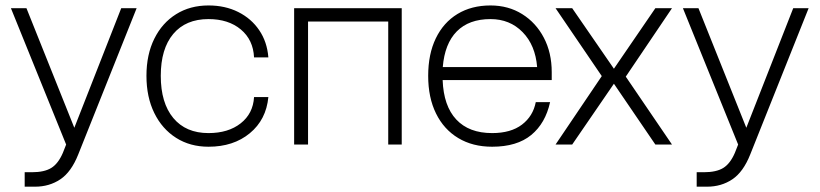

<svg xmlns="http://www.w3.org/2000/svg" viewBox="-20 -530 3005 704"><path d="M70.5 101.5H97Q142.5 101.5 168 85.8Q193.5 70 210.5 30.5L222.5 0L20 -500H77L252.5 -61.5L424.5 -500H481L267 36Q241.5 100.5 201.2 127.5Q161 154.5 108.5 154.5H70.5Z M517 -252Q517 -330 545.8 -388Q574.5 -446 625.8 -478Q677 -510 744.5 -510Q805.5 -510 853.5 -486Q901.5 -462 930.5 -419.2Q959.5 -376.5 964 -319.5H911.5Q908.5 -384 863 -422Q817.5 -460 744.5 -460Q661 -460 615.2 -405.5Q569.5 -351 569.5 -252Q569.5 -152.5 615.5 -97.2Q661.5 -42 744.5 -42Q817 -42 862.5 -77.8Q908 -113.5 911.5 -174H964Q956 -91 896 -41.5Q836 8 744.5 8Q677 8 625.8 -24.5Q574.5 -57 545.8 -115.5Q517 -174 517 -252Z M1058.5 -500H1453V0H1403.5V-451H1109.5V0H1058.5Z M1550 -252Q1550 -331.5 1578 -389.5Q1606 -447.5 1657.5 -478.8Q1709 -510 1778.5 -510Q1844 -510 1894.8 -478.2Q1945.5 -446.5 1974.2 -391.5Q2003 -336.5 2003 -265.5V-236.5H1603Q1606.5 -141.5 1653 -91.8Q1699.5 -42 1784.5 -42Q1853 -42 1893.8 -73Q1934.5 -104 1944.5 -155.5H1997Q1980 -78 1927.8 -35Q1875.5 8 1784.5 8Q1713 8 1660.2 -23.8Q1607.5 -55.5 1578.8 -113.8Q1550 -172 1550 -252ZM1778.5 -460Q1699.5 -460 1655 -415Q1610.5 -370 1603.5 -284H1949.5Q1943 -364.5 1896.2 -412.2Q1849.5 -460 1778.5 -460Z M2017 -500H2078L2231 -278L2383 -500H2444L2274.5 -249L2444 0H2383L2231 -223L2078 0H2017L2186.5 -251Z M2534.5 101.5H2561Q2606.5 101.5 2632 85.8Q2657.5 70 2674.5 30.5L2686.5 0L2484 -500H2541L2716.5 -61.5L2888.5 -500H2945L2731 36Q2705.5 100.5 2665.2 127.5Q2625 154.5 2572.5 154.5H2534.5Z"/></svg>

Font: Overused Grotesk Light
Style: Regular
Weight: 300
Version: Version 0.004